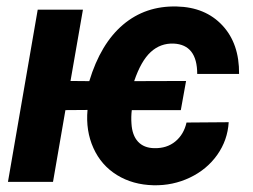

<svg xmlns="http://www.w3.org/2000/svg" viewBox="-20 -558 777 589"><path d="M196.3 -309.6 253.9 -309.1Q288.6 -423.8 357.4 -482.2Q426.3 -540.5 522 -538.1Q609.9 -536.1 662.1 -480.2Q714.4 -424.3 713.4 -331.1H585Q585 -420.9 512.7 -424.3Q472.2 -425.8 442.4 -398.4Q412.6 -371.1 391.6 -309.1L550.8 -309.6L534.7 -220.2H384.3Q381.8 -199.7 383.3 -179.2Q385.3 -143.1 403.3 -123.5Q421.4 -104 453.1 -103.5Q491.7 -102.5 517.8 -124Q543.9 -145.5 552.2 -182.1L681.6 -183.1Q678.2 -127.9 646.5 -83Q614.7 -38.1 562.5 -13.2Q510.3 11.7 450.7 10.3Q387.2 8.8 338.9 -21Q290.5 -50.8 266.6 -103.8Q242.7 -156.7 248.5 -220.7L180.7 -220.2L142.6 0H4.4L95.7 -528.3H234.4Z"/></svg>

Font: RobotoInd
Style: Bold Italic
Weight: 700
Italic angle: -12°
Designer: Google
Version: Version 2.001150; 2014